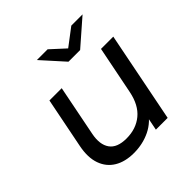

<svg xmlns="http://www.w3.org/2000/svg" viewBox="-192 -896 1061 1061"><g transform="rotate(-45 338.5 -365.5)"><path d="M264 6Q196 6 149.5 -22Q103 -50 84 -103.5Q65 -157 80 -233L139 -530H235L176 -232Q162 -161 190.5 -120.5Q219 -80 292 -80Q367 -80 418 -122Q469 -164 486 -249L542 -530H638L533 0H441L471 -152L488 -111Q451 -51 392.5 -22.5Q334 6 264 6ZM365 -607 248 -737H332L452 -627H372L517 -737H605L456 -607Z"/></g></svg>

Font: Montserrat Thin Medium
Style: Italic
Weight: 500
Italic angle: -11.3°
Version: Version 9.000